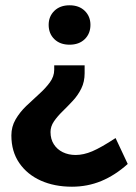

<svg xmlns="http://www.w3.org/2000/svg" viewBox="-20 -514 514 726"><path d="M252 192Q186 192 134.5 169Q83 146 53 102.5Q23 59 23 -2Q23 -35 39 -62.5Q55 -90 79.5 -113.5Q104 -137 128 -158.5Q152 -180 168.5 -202.5Q185 -225 185 -250V-267H300V-237Q300 -205 287.5 -179.5Q275 -154 255.5 -133Q236 -112 216.5 -93Q197 -74 184 -55Q171 -36 171 -15Q171 12 183.5 31.5Q196 51 217.5 61.5Q239 72 266 72Q296 72 329 58Q362 44 417 8L463 106Q415 149 363 170.5Q311 192 252 192ZM243 -345Q207 -345 185.5 -366Q164 -387 164 -420Q164 -452 185.5 -473Q207 -494 243 -494Q279 -494 300.5 -473Q322 -452 322 -420Q322 -387 300.5 -366Q279 -345 243 -345Z"/></svg>

Font: Gantari
Style: Bold
Weight: 700
Designer: Anugrah Pasau
Foundry: Lafontype
Version: Version 1.000; ttfautohint (v1.6)